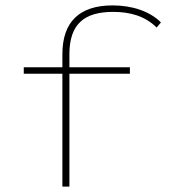

<svg xmlns="http://www.w3.org/2000/svg" viewBox="-20 -691 665 711"><path d="M211 0H237V-418H461V-442H237V-490C237 -602 292 -647 399 -647C461 -647 517 -632 560 -589L576 -608C534 -650 468 -671 397 -671C274 -671 211 -610 211 -490V-442H68V-418H211Z"/></svg>

Font: Inconsolata Expanded ExtraLight
Style: Regular
Weight: 200
Width: 7
Monospace: yes
Designer: Raph Levien, Cyreal, Brenton Simpson
Foundry: Raph Levien, Cyreal, Google
Version: Version 3.100